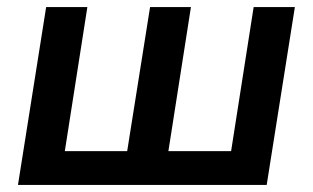

<svg xmlns="http://www.w3.org/2000/svg" viewBox="-20 -525 888 545"><path d="M31 0 111 -505H228L164 -96H341L406 -505H522L458 -96H636L700 -505H817L737 0Z"/></svg>

Font: Mulish ExtraLight
Style: Italic
Weight: 200
Italic angle: -9°
Designer: Vernon Adams
Foundry: Vernon Adams
Version: Version 3.603